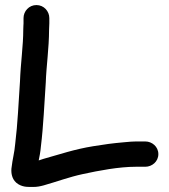

<svg xmlns="http://www.w3.org/2000/svg" viewBox="-20 -722 670 759"><path d="M72 -605.5C72 -540.7 61.5 -472.1 59 -400C53.6 -319.7 49.7 -230.3 40.2 -154.3C37 -116.4 30.1 -98.3 25.1 -55.1C23.5 -33.1 29 -8.1 52.2 6.1C73.4 19 94.5 17 111.5 17C125.7 17.2 139.6 14.4 152.7 10.8C207 -4.5 252.2 -22 307.6 -33.9C372 -47.8 450.1 -62.8 517.5 -62.8H554.5C580.6 -62.8 606 -82.9 606 -112.8C606 -142.6 580.6 -162.8 554.5 -162.8H517.5C506.3 -162.8 491.3 -161.7 470.9 -159.7C423.4 -155.5 395.1 -151.6 348.4 -144C274.2 -132 216.7 -112.1 151.8 -94C143.3 -91.4 139.1 -89.8 133 -87.8C136.2 -103.8 139.8 -120.3 141.8 -144.2C151.6 -223.1 155.3 -313.8 160.9 -395C163.2 -462.1 173.8 -530 174 -604.4C174.5 -613.9 175 -624 175 -629.5V-650.5C175 -677.5 153.6 -702 124 -702C94.4 -702 73 -677.5 73 -650.5V-629.5C73 -626.9 72 -615.7 72 -605.5Z"/></svg>

Font: Take Off
Style: YouHoser
Weight: 400
Foundry: Cannot Into Space Fonts
Version: Version 0.89